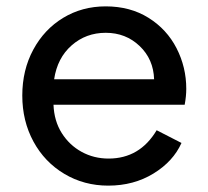

<svg xmlns="http://www.w3.org/2000/svg" viewBox="-20 -571 654 603"><path d="M50 -271Q50 -351 84.5 -415Q119 -479 178.5 -515Q238 -551 312 -551Q389 -551 446.5 -515Q504 -479 534.5 -419.5Q565 -360 565 -292Q565 -269 560 -242H148Q150 -191 174 -153Q198 -115 236.5 -94Q275 -73 321 -73Q419 -73 472 -162L550 -122Q524 -64 462 -26Q400 12 320 12Q244 12 182 -25Q120 -62 85 -126.5Q50 -191 50 -271ZM464 -322Q462 -385 418.5 -426.5Q375 -468 312 -468Q250 -468 205 -428.5Q160 -389 150 -322Z"/></svg>

Font: BLUETTI 2.0 Normal
Style: Normal
Weight: 400
Designer: Stijn de Vries
Foundry: tokotype
Version: Version 2.005;October 31, 2023;FontCreator 14.0.0.2814 64-bi